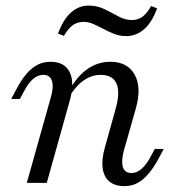

<svg xmlns="http://www.w3.org/2000/svg" viewBox="-20 -643 614 675"><path d="M416.9 11.3Q383.1 11.3 363.7 -5.6Q344.4 -22.6 340.7 -53.2Q337.1 -83.9 348.4 -123.4L386.3 -259.7Q403.2 -318.5 389.5 -349.2Q375.8 -379.8 333.9 -379.8Q301.6 -379.8 273.4 -359.7Q245.2 -339.5 221 -299.2V-320.2Q249.2 -373.4 286.3 -399.6Q323.4 -425.8 367.7 -425.8Q428.2 -425.8 453.2 -381Q478.2 -336.3 458.1 -263.7L415.3 -112.9Q405.6 -76.6 412.1 -55.6Q418.5 -34.7 441.9 -34.7Q460.5 -34.7 477 -48.8Q493.5 -62.9 508.1 -89.5L524.2 -119.4H555.6L537.1 -84.7Q521 -54.8 502.8 -33.1Q484.7 -11.3 464.1 0Q443.5 11.3 416.9 11.3ZM74.2 0 158.9 -301.6Q169.4 -337.9 162.5 -358.9Q155.6 -379.8 132.3 -379.8Q113.7 -379.8 97.2 -366.1Q80.6 -352.4 66.1 -325L50 -295.2H19.4L37.9 -329.8Q54 -360.5 71.8 -381.9Q89.5 -403.2 110.5 -414.5Q131.5 -425.8 157.3 -425.8Q191.1 -425.8 210.1 -408.9Q229 -391.9 233.1 -361.7Q237.1 -331.5 225.8 -291.1L144.4 0ZM204.8 -516.9 183.9 -525Q202.4 -575 229.8 -599.2Q257.3 -623.4 291.1 -623.4Q321.8 -623.4 347.2 -610.9Q372.6 -598.4 396 -585.5Q419.4 -572.6 443.5 -572.6Q465.3 -572.6 481 -584.3Q496.8 -596 511.3 -621.8L532.3 -613.7Q514.5 -564.5 486.7 -540.3Q458.9 -516.1 423.4 -516.1Q401.6 -516.1 381.9 -523.8Q362.1 -531.5 344 -541.1Q325.8 -550.8 308.5 -558.5Q291.1 -566.1 273.4 -566.1Q252.4 -566.1 236.3 -554.8Q220.2 -543.5 204.8 -516.9Z"/></svg>

Font: Playfair 5pt SemiExpanded Light 12pt
Style: Italic
Weight: 300
Italic angle: -15.6°
Version: Version 2.000;gftools[0.9.28]